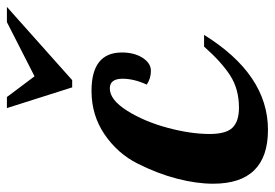

<svg xmlns="http://www.w3.org/2000/svg" viewBox="-140 -650 796 556"><g transform="rotate(-90 258.0 -372.0)"><path d="M291 -345Q308 -382 308 -415Q308 -452 280 -452Q247 -452 215.5 -402Q184 -352 166 -285Q148 -218 148 -163Q148 -115 166.5 -96.5Q185 -78 224 -78Q278 -78 317.5 -103.5Q357 -129 401 -179H435Q320 6 160 6Q4 6 4 -153Q4 -201 18.5 -257Q33 -313 62 -371Q91 -429 146.5 -467Q202 -505 273 -505Q384 -505 384 -417Q384 -381 368.5 -357Q353 -333 331 -333Q309 -333 291 -345ZM223 -750H255L315 -670L472 -750H516L304 -561H283Z"/></g></svg>

Font: Lobster Two
Style: Bold Italic
Weight: 700
Designer: Pablo Impallari
Foundry: Pablo Impallari. www.impallari.com
Version: Version 2.000